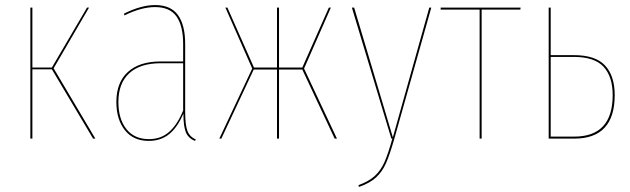

<svg xmlns="http://www.w3.org/2000/svg" viewBox="-20 -548 2492 759"><path d="M192 -278 357 0H348L185 -274H108V0H100V-518H108V-281H185L324 -518H332Z M754 3 751 9Q725 -1 715 -24.5Q705 -48 705 -99Q682 -45 649 -18Q616 9 568 9Q507 9 473.5 -33.5Q440 -76 440 -145Q440 -222 485.5 -263.5Q531 -305 614 -305H704V-374Q704 -445 678 -482.5Q652 -520 593 -520Q538 -520 472 -487L470 -494Q538 -528 593 -528Q655 -528 683.5 -488.5Q712 -449 712 -374V-106Q712 -54 721 -30.5Q730 -7 754 3ZM704 -111V-298H615Q534 -298 491 -258.5Q448 -219 448 -145Q448 -78 479.5 -38Q511 2 569 2Q616 2 648.5 -26.5Q681 -55 704 -111Z M1182 -277 1312 0H1303L1175 -273H1083V0H1075V-273H983L855 0H847L977 -277L871 -518H879L984 -281H1075V-518H1083V-281H1175L1280 -518H1288Z M1539 0Q1521 63 1506 97Q1491 131 1466.5 153.5Q1442 176 1399 191L1397 184Q1438 169 1461.5 147.5Q1485 126 1499.5 93.5Q1514 61 1531 0H1527L1371 -518H1380L1533 -5L1677 -518H1685Z M2037 -510H1884V0H1876V-510H1722V-518H2038Z M2410 -172Q2410 0 2250 0H2149V-518H2157V-330H2249Q2334 -330 2372 -289Q2410 -248 2410 -172ZM2402 -172Q2402 -245 2366 -284Q2330 -323 2249 -323H2157V-8H2250Q2402 -8 2402 -172Z"/></svg>

Font: Fira Sans Compressed Eight
Style: Regular
Weight: 100
Width: 1
Designer: bBox Type GmbH & Carrois Corporate GbR & Edenspiekermann AG
Foundry: bBox Type GmbH & Carrois Corporate GbR & Edenspiekermann AG
Version: Version 4.301